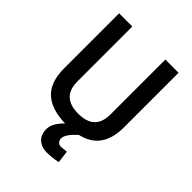

<svg xmlns="http://www.w3.org/2000/svg" viewBox="-250 -812 1151 1151"><g transform="rotate(45 325.5 -236.5)"><path d="M185 -219Q185 -86 325 -86Q465 -86 465 -219V-685H577V-221Q577 -35 418 1Q357 56 357 90Q357 107 367 117.5Q377 128 393 128L438 123L448 202Q395 212 353.5 212Q312 212 283.5 187Q255 162 255 113.5Q255 65 311 11Q192 8 132.5 -47.5Q73 -103 73 -221V-685H185Z"/></g></svg>

Font: Titillium Web[RUS by Daymarius]
Style: Regular
Weight: 600
Designer: Cyrillization by Daymarius
Foundry: Cyrillization by Daymarius
Version: Version 1.002 September 11, 2018